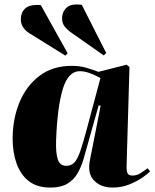

<svg xmlns="http://www.w3.org/2000/svg" viewBox="-20 -832 697 866"><path d="M551 -87Q550 -65 554.5 -52.5Q559 -40 578 -40Q597 -40 615.5 -52Q634 -64 646 -73L657 -59Q648 -49 623 -31.5Q598 -14 563 0Q528 14 488 14Q435 14 404 -18Q373 -50 386 -112L434 -355L425 -357L377 -186Q367 -149 356.5 -113.5Q346 -78 329 -49Q312 -20 283 -3Q254 14 207 14Q147 14 110 -15Q73 -44 55 -94Q37 -144 37 -206Q37 -295 67.5 -369.5Q98 -444 157.5 -489.5Q217 -535 304 -535Q341 -535 370.5 -526Q400 -517 424 -508L551 -540L564 -530ZM279 -84Q301 -84 315 -98.5Q329 -113 341.5 -148.5Q354 -184 371 -248L433 -480Q408 -494 384 -502.5Q360 -511 340 -511Q288 -511 263.5 -431.5Q239 -352 233 -201Q231 -140 241 -112Q251 -84 279 -84ZM297 -688Q282 -699 271 -713.5Q260 -728 260 -749Q260 -779 281 -798Q302 -817 349 -810L459 -593L448 -582ZM111 -683Q95 -693 84.5 -708.5Q74 -724 74 -745Q74 -776 94.5 -794.5Q115 -813 164 -809L285 -592L275 -581Z"/></svg>

Font: Literata 72pt ExtraBold
Style: Italic
Weight: 800
Italic angle: -2°
Designer: Latin by Veronika Burian and Jose Scaglione. Greek by Irene Vlachou. Cyrillic by Vera Evstafieva
Foundry: TypeTogether
Version: Version 3.002